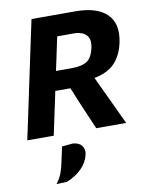

<svg xmlns="http://www.w3.org/2000/svg" viewBox="-105 -789 902 1153"><g transform="rotate(-10 346.0 -212.0)"><path d="M17 0Q29.5 -57.5 40.8 -111Q52 -164.5 66.5 -232.5L117.5 -473.5Q132.5 -543.5 144 -598.5Q155.5 -653.5 168.5 -713H436Q566.5 -713 627.2 -654.2Q688 -595.5 664.5 -482Q648.5 -406.5 605.2 -360.5Q562 -314.5 479.5 -299L522.5 -207.5Q538 -174.5 555.8 -136.8Q573.5 -99 590.2 -63.2Q607 -27.5 620 0H437.5Q419.5 -42 403.2 -80.2Q387 -118.5 370.5 -156L326.5 -263H234L228 -233Q213.5 -164.5 202 -111.2Q190.5 -58 178.5 0ZM405 -584H302.5Q295.5 -553 288.8 -520Q282 -487 274 -449.5L259 -380.5H356Q415 -380.5 447.5 -400.5Q480 -420.5 493 -481Q501.5 -520.5 489.8 -543Q478 -565.5 454.8 -574.8Q431.5 -584 405 -584ZM144.5 289Q168 258.5 179 227.8Q190 197 197.5 159.5Q202.5 137.5 207 115.5Q211.5 93.5 216.5 72L285 66Q321.5 70 337.5 91.2Q353.5 112.5 347.5 143Q338 189.5 301.2 226.8Q264.5 264 209 286.5Z"/></g></svg>

Font: Commissioner
Style: Bold Italic
Weight: 700
Italic angle: -12°
Designer: Kostas Bartsokas
Foundry: Kostas Bartsokas
Version: Version 1.000; ttfautohint (v1.8.3)